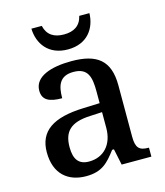

<svg xmlns="http://www.w3.org/2000/svg" viewBox="-113 -835 799 930"><g transform="rotate(-15 286.5 -369.5)"><path d="M278 -606C376 -606 421 -674 423 -749H372C361 -701 327 -681 278 -681C229 -681 195 -701 184 -749H132C134 -674 180 -606 278 -606ZM204 10C285 10 316 -26 358 -81H367L384 0H533V-45H530C485 -45 468 -61 468 -117V-375C468 -501 405 -547 278 -547C175 -547 91 -519 91 -449C91 -402 124 -385 189 -385C189 -448 204 -494 274 -494C348 -494 358 -444 358 -373V-315L276 -312C123 -307 49 -257 49 -151C49 -41 115 10 204 10ZM236 -55C185 -55 162 -85 162 -146C162 -222 196 -263 299 -267L358 -270V-191C358 -108 310 -55 236 -55Z"/></g></svg>

Font: Noto Serif Tamil Medium
Style: Italic
Weight: 500
Italic angle: -12°
Designer: Indian Type Foundry, Tom Grace, and the Monotype Design Team
Foundry: Monotype Imaging Inc.
Version: Version 2.003